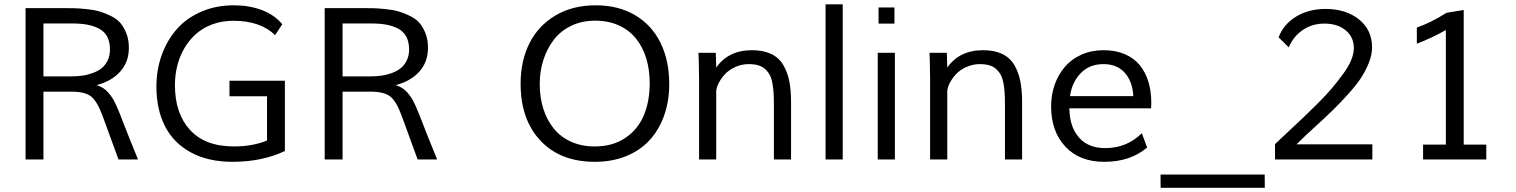

<svg xmlns="http://www.w3.org/2000/svg" viewBox="-20 -749 7124 902"><path d="M315.9 -318.4H184.1V0H100.1V-710.9H273.9Q307.6 -710.9 328.4 -710.4Q349.1 -710 385.5 -706.3Q421.9 -702.6 445.8 -695.8Q469.7 -689 498.5 -675.3Q527.3 -661.6 544.4 -642.3Q561.5 -623 573.5 -592.8Q585.4 -562.5 585.4 -524.4Q585.4 -458 544.7 -412.6Q503.9 -367.2 433.6 -349.1H434.1Q450.7 -343.8 464.1 -335.4Q477.5 -327.1 489 -313.7Q500.5 -300.3 508.5 -287.8Q516.6 -275.4 526.9 -252.4Q537.1 -229.5 543.9 -212.2Q550.8 -194.8 563.5 -161.6Q576.2 -128.4 585.9 -104.5L628.4 0H536.6L461.9 -204.6Q437 -272.5 408.4 -295.4Q379.9 -318.4 315.9 -318.4ZM184.1 -638.7V-390.1H314Q341.8 -390.1 366.7 -393.6Q391.6 -397 416 -406Q440.4 -415 457.8 -429Q475.1 -442.9 485.8 -465.3Q496.6 -487.8 496.6 -516.6Q496.6 -552.2 483.6 -576.7Q470.7 -601.1 445.6 -614.3Q420.4 -627.4 390.1 -633.1Q359.9 -638.7 319.3 -638.7Z M1306.2 -635.3 1272.5 -584Q1203.1 -651.4 1076.2 -651.4Q1022.9 -651.4 978 -634.8Q933.1 -618.2 900.9 -589.6Q868.7 -561 846.2 -522.5Q823.7 -483.9 812.7 -439.9Q801.8 -396 801.8 -348.6Q801.8 -216.3 872.6 -138.7Q943.4 -61 1079.6 -61Q1166 -61 1234.4 -88.9V-296.9H1058.1V-369.6H1318.4V-39.6Q1210.9 11.2 1072.8 11.2Q957.5 11.2 876.2 -33.2Q794.9 -77.6 754.9 -156.5Q714.8 -235.4 714.8 -342.3Q714.8 -420.9 739.7 -490.2Q764.6 -559.6 810.1 -611.6Q855.5 -663.6 924.8 -693.8Q994.1 -724.1 1078.1 -724.1Q1150.9 -724.1 1210.2 -701.7Q1269.5 -679.2 1306.2 -635.3Z M1721.2 -318.4H1589.4V0H1505.4V-710.9H1679.2Q1712.9 -710.9 1733.6 -710.4Q1754.4 -710 1790.8 -706.3Q1827.1 -702.6 1851.1 -695.8Q1875 -689 1903.8 -675.3Q1932.6 -661.6 1949.7 -642.3Q1966.8 -623 1978.8 -592.8Q1990.7 -562.5 1990.7 -524.4Q1990.7 -458 1950 -412.6Q1909.2 -367.2 1838.9 -349.1H1839.4Q1856 -343.8 1869.4 -335.4Q1882.8 -327.1 1894.3 -313.7Q1905.8 -300.3 1913.8 -287.8Q1921.9 -275.4 1932.1 -252.4Q1942.4 -229.5 1949.2 -212.2Q1956.1 -194.8 1968.8 -161.6Q1981.4 -128.4 1991.2 -104.5L2033.7 0H1941.9L1867.2 -204.6Q1842.3 -272.5 1813.7 -295.4Q1785.2 -318.4 1721.2 -318.4ZM1589.4 -638.7V-390.1H1719.2Q1747.1 -390.1 1772 -393.6Q1796.9 -397 1821.3 -406Q1845.7 -415 1863 -429Q1880.4 -442.9 1891.1 -465.3Q1901.9 -487.8 1901.9 -516.6Q1901.9 -552.2 1888.9 -576.7Q1876 -601.1 1850.8 -614.3Q1825.7 -627.4 1795.4 -633.1Q1765.1 -638.7 1724.6 -638.7Z M3124 -354.5Q3124 -273.9 3100.1 -206.5Q3076.2 -139.2 3032 -90.8Q2987.8 -42.5 2921.9 -15.6Q2856 11.2 2774.9 11.2Q2612.8 11.2 2519.3 -87.9Q2425.8 -187 2425.8 -356Q2425.8 -462.9 2467.3 -545.7Q2508.8 -628.4 2589.4 -676.3Q2669.9 -724.1 2778.8 -724.1Q2884.3 -724.1 2962.4 -678.5Q3040.5 -632.8 3082.3 -549.3Q3124 -465.8 3124 -354.5ZM2515.6 -354Q2515.6 -292 2532.2 -239Q2548.8 -186 2580.6 -146.2Q2612.3 -106.4 2661.9 -83.7Q2711.4 -61 2773.9 -61Q2857.9 -61 2917 -100.6Q2976.1 -140.1 3004.2 -206.1Q3032.2 -272 3032.2 -358.4Q3032.2 -421.4 3016.1 -474.4Q3000 -527.3 2968.5 -567.1Q2937 -606.9 2887.7 -629.4Q2838.4 -651.9 2775.4 -651.9Q2713.4 -651.9 2663.3 -627.7Q2613.3 -603.5 2581.5 -562Q2549.8 -520.5 2532.7 -467.3Q2515.6 -414.1 2515.6 -354Z M3344.7 -318.4V0H3264.2V-380.4Q3264.2 -394.5 3262.7 -463.4Q3262.2 -476.6 3261.2 -501H3342.8L3344.7 -431.6Q3402.3 -513.2 3512.7 -513.2Q3565.9 -513.2 3602.8 -495.6Q3639.6 -478 3659.7 -443.8Q3679.7 -409.7 3688 -367.7Q3696.3 -325.7 3696.3 -268.6V0H3615.7V-259.3Q3615.7 -290.5 3614.3 -313Q3612.8 -335.4 3608.6 -358.4Q3604.5 -381.3 3596.4 -396.5Q3588.4 -411.6 3575.4 -423.8Q3562.5 -436 3543.2 -441.9Q3523.9 -447.8 3498 -447.8Q3463.9 -447.8 3433.6 -433.8Q3403.3 -419.9 3384.8 -399.4Q3366.2 -378.9 3355.5 -357.2Q3344.7 -335.4 3344.7 -318.4Z M3858.4 -728.5H3939V0H3858.4Z M4107.4 -713.9H4182.1V-638.2H4107.4ZM4103.5 0V-501H4184.1V0Z M4430.2 -318.4V0H4349.6V-380.4Q4349.6 -394.5 4348.1 -463.4Q4347.7 -476.6 4346.7 -501H4428.2L4430.2 -431.6Q4487.8 -513.2 4598.1 -513.2Q4651.4 -513.2 4688.2 -495.6Q4725.1 -478 4745.1 -443.8Q4765.1 -409.7 4773.4 -367.7Q4781.7 -325.7 4781.7 -268.6V0H4701.2V-259.3Q4701.2 -290.5 4699.7 -313Q4698.2 -335.4 4694.1 -358.4Q4689.9 -381.3 4681.9 -396.5Q4673.8 -411.6 4660.9 -423.8Q4647.9 -436 4628.7 -441.9Q4609.4 -447.8 4583.5 -447.8Q4549.3 -447.8 4519 -433.8Q4488.8 -419.9 4470.2 -399.4Q4451.7 -378.9 4440.9 -357.2Q4430.2 -335.4 4430.2 -318.4Z M5006.8 -297.4H5304.2L5303.7 -304.2Q5298.8 -369.6 5262.7 -408.7Q5226.6 -447.8 5164.1 -447.8Q5098.1 -447.8 5057.1 -405.3Q5016.1 -362.8 5006.8 -297.4ZM5344.2 -123 5369.1 -56.2Q5291 11.2 5167.5 11.2Q5051.3 11.2 4984.6 -60.5Q4918 -132.3 4918 -249Q4918 -303.2 4934.8 -351.1Q4951.7 -398.9 4982.7 -435.1Q5013.7 -471.2 5060.5 -492.2Q5107.4 -513.2 5164.6 -513.2Q5221.2 -513.2 5264.4 -494.6Q5307.6 -476.1 5334.7 -442.6Q5361.8 -409.2 5375.2 -364.5Q5388.7 -319.8 5388.7 -265.6Q5388.7 -255.9 5387.7 -240.2H5003.4L5004.9 -218.3Q5010.7 -142.6 5053.7 -97.9Q5096.7 -53.2 5172.4 -53.2Q5273.4 -53.2 5344.2 -123Z M5921.4 70.8 5921.9 133.3H5432.6L5432.1 70.8Z M6427.2 -70.8V0H5970.2L5969.7 -71.8Q5989.3 -90.8 6032.5 -130.9Q6075.7 -170.9 6104 -198Q6132.3 -225.1 6172.4 -264.9Q6212.4 -304.7 6238.5 -335.9Q6264.6 -367.2 6290 -401.9Q6315.4 -436.5 6327.9 -467Q6340.3 -497.6 6340.3 -522.9Q6340.3 -574.2 6302.2 -606.2Q6264.2 -638.2 6201.7 -638.2Q6145 -638.2 6100.8 -608.4Q6056.6 -578.6 6034.2 -526.4L5986.8 -573.7Q6010.3 -635.7 6069.6 -671.4Q6128.9 -707 6207 -707Q6303.2 -707 6364.5 -657.7Q6425.8 -608.4 6425.8 -526.4Q6425.8 -492.2 6410.9 -454.3Q6396 -416.5 6373.8 -382.8Q6351.6 -349.1 6314 -307.4Q6276.4 -265.6 6243.2 -233.2Q6210 -200.7 6160.6 -155.8Q6109.4 -109.4 6070.8 -70.8Z M6636.2 -543.5V-619.6Q6702.6 -642.6 6775.9 -689L6856.4 -702.1V-69.8H6962.4V0H6665.5V-69.8H6772.5V-607.9Q6710 -572.3 6636.2 -543.5Z"/></svg>

Font: RGR Online_21
Style: Regular
Weight: 400
Italic angle: -12°
Designer: vernon adams
Foundry: vernon adams
Version: Version 1.000